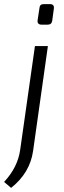

<svg xmlns="http://www.w3.org/2000/svg" viewBox="-55 -708 313 934"><path d="M158 -688H188Q210 -688 207 -666L199 -607Q196 -588 177 -588H148Q125 -588 128 -610L137 -669Q138 -688 158 -688ZM178 -484 106 26Q91 133 -1 206L-35 177Q31 106 43 22L115 -484Z"/></svg>

Font: Exo 2.0 Light
Style: Italic
Weight: 300
Italic angle: -8°
Designer: Natanael Gama
Version: Version 1.001;PS 001.001;hotconv 1.0.70;makeotf.lib2.5.58329